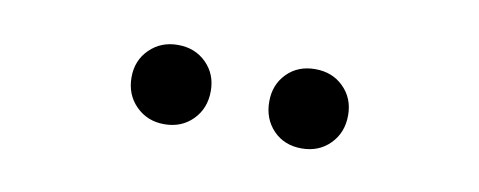

<svg xmlns="http://www.w3.org/2000/svg" viewBox="-28 -758 599 240"><g transform="rotate(10 271.5 -637.5)"><path d="M184.6 -586.9Q163.1 -586.9 148.7 -601.3Q134.3 -615.7 134.3 -637.7Q134.3 -659.2 148.7 -673.3Q163.1 -687.5 184.6 -687.5Q206.5 -687.5 220.7 -673.3Q234.9 -659.2 234.9 -637.7Q234.9 -615.7 220.7 -601.3Q206.5 -586.9 184.6 -586.9ZM358.9 -586.9Q336.9 -586.9 323 -601.3Q309.1 -615.7 309.1 -637.7Q309.1 -659.2 323 -673.3Q336.9 -687.5 358.9 -687.5Q380.9 -687.5 395 -673.3Q409.2 -659.2 409.2 -637.7Q409.2 -615.7 395 -601.3Q380.9 -586.9 358.9 -586.9Z"/></g></svg>

Font: Varta Medium
Style: Regular
Weight: 500
Designer: Joana Correia, Viktoriya Grabowska, Eben Sorkin
Foundry: Sorkin Type Co.
Version: Version 1.004